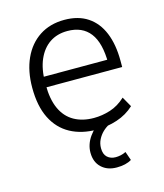

<svg xmlns="http://www.w3.org/2000/svg" viewBox="-105 -576 722 847"><g transform="rotate(-15 256.0 -152.5)"><path d="M283 8Q213 8 161.5 -20Q110 -48 82 -104Q54 -160 54 -244Q54 -320 80 -377Q106 -434 154 -465.5Q202 -497 268 -497Q331 -497 374 -468.5Q417 -440 439 -386.5Q461 -333 461 -258V-230H99V-278H423L406 -261Q406 -355 371 -400.5Q336 -446 268 -446Q221 -446 187 -423Q153 -400 134 -356.5Q115 -313 115 -251V-242Q115 -175 135 -131.5Q155 -88 193 -66.5Q231 -45 283 -45Q321 -45 358.5 -57Q396 -69 428 -99L454 -53Q421 -22 375.5 -7Q330 8 283 8ZM324 192Q281 192 254.5 167Q228 142 228 99Q228 61 252 27Q276 -7 316 -30L340 0Q324 8 310 21.5Q296 35 287 53Q278 71 278 92Q278 120 293 133.5Q308 147 331 147Q342 147 354 144.5Q366 142 378 136L392 176Q379 184 362 188Q345 192 324 192Z"/></g></svg>

Font: Nunito Sans 10pt SemiCondensed Light
Style: Regular
Weight: 300
Width: 4
Designer: Vernon Adams
Foundry: Vernon Adams
Version: Version 3.101;gftools[0.9.27]